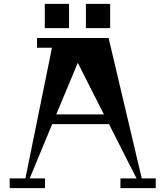

<svg xmlns="http://www.w3.org/2000/svg" viewBox="-20 -970 853 990"><path d="M211 -950H336V-825H211ZM423 -950H548V-825H423ZM783 -50V0H601V-50H684L542 -330H249L133 -50H212V0H30V-50H111L248 -724H171V-774H540L711 -50ZM270 -380H516L381 -646Z"/></svg>

Font: Chokokutai
Style: Regular
Weight: 400
Designer: 108号,108go
Foundry: Font Zone 108
Version: Version 1.000; ttfautohint (v1.8.3)